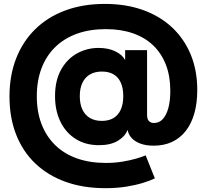

<svg xmlns="http://www.w3.org/2000/svg" viewBox="-20 -752 1064 988"><path d="M522 216.3Q408.2 216.3 317.4 183.6Q226.6 150.9 161.9 89.4Q97.2 27.8 63 -59.6Q28.8 -147 28.8 -255.4Q28.8 -362.8 62.7 -450.4Q96.7 -538.1 160.6 -601.1Q224.6 -664.1 315.4 -698Q406.2 -731.9 519.5 -731.9Q628.4 -731.9 716.1 -700.4Q803.7 -668.9 866 -610.4Q928.2 -551.8 961.7 -470.5Q995.1 -389.2 995.1 -289.1Q995.1 -221.7 980 -168.5Q964.8 -115.2 935.8 -78.1Q906.7 -41 865.2 -21.7Q823.7 -2.4 770.5 -2.4Q731.4 -2.4 702.9 -12.9Q674.3 -23.4 657.7 -41.5Q641.1 -59.6 637.2 -82H635.7Q623.5 -49.8 586.2 -27.3Q548.8 -4.9 489.3 -4.9Q420.4 -4.9 369.6 -36.9Q318.8 -68.8 291 -125.7Q263.2 -182.6 263.2 -257.3Q263.2 -336.9 293.7 -392.3Q324.2 -447.8 375.5 -476.6Q426.8 -505.4 487.3 -505.4Q536.1 -505.4 572.3 -488.3Q608.4 -471.2 622.1 -445.3H624V-494.1H736.8V-162.1Q736.8 -138.2 746.6 -128.7Q756.3 -119.1 772 -119.1Q798.8 -119.1 817.4 -138.9Q835.9 -158.7 846.2 -195.8Q856.4 -232.9 856.4 -284.7Q856.4 -359.9 833.7 -418.7Q811 -477.5 768.1 -518.6Q725.1 -559.6 663.6 -580.8Q602.1 -602.1 524.9 -602.1Q441.4 -602.1 375.7 -578.4Q310.1 -554.7 263.9 -509.5Q217.8 -464.4 193.6 -400.4Q169.4 -336.4 169.4 -256.8Q169.4 -176.8 193.8 -113.3Q218.3 -49.8 264.2 -5.1Q310.1 39.6 375.7 63Q441.4 86.4 524.4 86.4Q570.3 86.4 610.1 79.8Q649.9 73.2 680.7 64.2Q711.4 55.2 729.5 47.4L776.9 166Q754.4 176.8 717.3 188.5Q680.2 200.2 631.1 208.3Q582 216.3 522 216.3ZM504.4 -129.9Q540 -129.9 564.5 -144.8Q588.9 -159.7 601.6 -188.2Q614.3 -216.8 614.3 -257.3Q614.3 -298.8 601.6 -326.9Q588.9 -355 564.5 -369.4Q540 -383.8 504.4 -383.8Q468.3 -383.8 442.9 -368.9Q417.5 -354 404.1 -325.9Q390.6 -297.9 390.6 -257.3Q390.6 -217.3 403.8 -188.7Q417 -160.2 442.4 -145Q467.8 -129.9 504.4 -129.9Z"/></svg>

Font: Inter 28pt ExtraBold
Style: Regular
Weight: 800
Designer: Rasmus Andersson
Foundry: rsms
Version: Version 4.001;git-66647c0bb